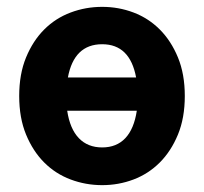

<svg xmlns="http://www.w3.org/2000/svg" viewBox="-20 -528 595 560"><path d="M278 12Q230 12 186 -4.5Q142 -21 109 -54Q76 -87 56 -135.5Q36 -184 36 -248Q36 -312 56 -360.5Q76 -409 109 -442Q142 -475 186 -491.5Q230 -508 278 -508Q326 -508 369.5 -491.5Q413 -475 446 -442Q479 -409 499 -360.5Q519 -312 519 -248Q519 -184 499 -135.5Q479 -87 446 -54Q413 -21 369.5 -4.5Q326 12 278 12ZM278 -399Q196 -399 178 -302H377Q359 -399 278 -399ZM278 -98Q320 -98 345.5 -125Q371 -152 379 -205H176Q184 -152 210 -125Q236 -98 278 -98Z"/></svg>

Font: hySource Sans Pro
Style: Bold
Weight: 700
Designer: Paul D. Hunt
Foundry: Adobe Systems Incorporated
Version: Version 2.021;PS 2.000;hotconv 1.0.86;makeotf.lib2.5.63406